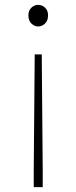

<svg xmlns="http://www.w3.org/2000/svg" viewBox="-20 -560 315 791"><path d="M119 211V141L123 -336H152L156 141V211ZM137 -451Q122 -451 109.5 -463Q97 -475 97 -497Q97 -517 109.5 -528.5Q122 -540 137 -540Q153 -540 165.5 -528.5Q178 -517 178 -497Q178 -475 165.5 -463Q153 -451 137 -451Z"/></svg>

Font: Noto Sans TC Thin
Style: Regular
Weight: 100
Designer: Ryoko NISHIZUKA 西塚涼子 (kana, bopomofo & ideographs); Paul D. Hunt (Latin, Greek & Cyrillic); Sandoll Communications 산돌커뮤니
Foundry: Adobe
Version: Version 2.004-H2;hotconv 1.0.118;makeotfexe 2.5.65603